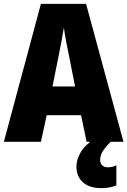

<svg xmlns="http://www.w3.org/2000/svg" viewBox="-20 -735 660 995"><path d="M429 0 400 -138H222L192 0H0L192 -715H426L620 0ZM340 -434Q332 -471 323.5 -515.5Q315 -560 311 -592Q306 -561 298 -517.5Q290 -474 282 -436L252 -287H369ZM499 94Q499 111 509.5 121.5Q520 132 539 132Q552 132 563.5 129Q575 126 583 121V226Q570 231 550.5 235.5Q531 240 505 240Q444 240 410 210Q376 180 376 128Q376 95 396.5 57Q417 19 473 -19L553 0Q521 33 510 53Q499 73 499 94Z"/></svg>

Font: Noto Sans Lao Looped Condensed Black
Style: Regular
Weight: 900
Width: 3
Designer: Mark Frömberg, Ben Mitchell
Foundry: The Fontpad Ltd
Version: Version 1.002; ttfautohint (v1.8.4.7-5d5b)